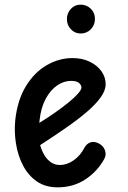

<svg xmlns="http://www.w3.org/2000/svg" viewBox="-20 -795 552 825"><path d="M227.5 10Q175 10 138.2 -15.5Q101.5 -41 79.2 -83.5Q57 -126 48.8 -177Q40.5 -228 45.5 -278.5Q55 -365.5 91.5 -425Q128 -484.5 181 -515Q234 -545.5 291.5 -545.5Q333 -545.5 365.2 -530Q397.5 -514.5 415.8 -489Q434 -463.5 434 -433Q434 -406.5 412.5 -376.5Q391 -346.5 353 -314Q315 -281.5 263.5 -245.8Q212 -210 152.5 -171.5Q158.5 -149.5 169.8 -130Q181 -110.5 198.2 -98.2Q215.5 -86 238 -86Q267.5 -86 296.2 -106Q325 -126 343 -160.5Q352.5 -178 369.5 -183.5Q386.5 -189 407.5 -177Q425.5 -166.5 431.5 -147.8Q437.5 -129 428 -112Q398 -57.5 346.2 -23.8Q294.5 10 227.5 10ZM149 -267Q182.5 -287.5 214.8 -310Q247 -332.5 273 -353.5Q299 -374.5 314.5 -392Q330 -409.5 330 -419Q330 -429 319.8 -438.2Q309.5 -447.5 285 -447.5Q254.5 -447.5 225.8 -428Q197 -408.5 176.5 -370.8Q156 -333 150 -278ZM326.5 -651Q302 -651 284.8 -669Q267.5 -687 267.5 -713.5Q267.5 -738 284.2 -756.5Q301 -775 326.5 -775Q351.5 -775 369.8 -757.8Q388 -740.5 388 -713.5Q388 -687.5 370.2 -669.2Q352.5 -651 326.5 -651Z"/></svg>

Font: Edu SA Hand Medium
Style: Regular
Weight: 500
Designer: Tina and Corey Anderson, Eben Sorkin, Mirko Velimirovic
Foundry: Google for Education
Version: Version 2.000